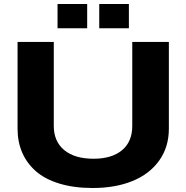

<svg xmlns="http://www.w3.org/2000/svg" viewBox="-20 -941 943 971"><path d="M271 -797.9V-920.9H420.9V-797.9ZM481.9 -797.9V-920.9H631.8V-797.9ZM449.2 9.8Q354 9.8 280.8 -12.5Q207.5 -34.7 161.6 -75Q115.7 -115.2 92.3 -169.4Q68.8 -223.6 68.8 -290V-729H252V-304.2Q252 -225.6 304.9 -181.9Q357.9 -138.2 453.1 -138.2Q545.4 -138.2 597.2 -181.4Q648.9 -224.6 648.9 -304.2V-729H834V-290Q834 -197.8 785.4 -129.4Q736.8 -61 650.1 -25.6Q563.5 9.8 449.2 9.8Z"/></svg>

Font: Hubot Sans Expanded
Style: Bold
Weight: 700
Width: 7
Designer: Deni Anggara
Foundry: GitHub
Version: Version 1.001;gftools[0.9.31]